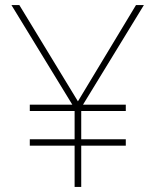

<svg xmlns="http://www.w3.org/2000/svg" viewBox="-20 -734 610 754"><path d="M286 -336 56 -714H25L264 -323H97V-298H273V-187H97V-162H273V0H299V-162H474V-187H299V-298H474V-323H306L545 -714H514Z"/></svg>

Font: Noto Sans Georgian Thin
Style: Regular
Weight: 100
Designer: Monotype Design Team, Akaki Razmadze
Foundry: Google LLC
Version: Version 2.005